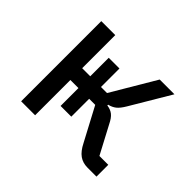

<svg xmlns="http://www.w3.org/2000/svg" viewBox="-117 -695 874 874"><g transform="rotate(45 320.0 -258.0)"><path d="M238 -227H186V0H96V-516H186V-303H238V-422H307V-303H346L472 -516H567L453 -324Q437 -297 422.5 -285.5Q408 -274 387 -269V-264Q410 -261 425 -249Q440 -237 453 -210L524 -76H581V0H523Q493 0 471 -15.5Q449 -31 431 -67L346 -227H307V-112H238Z"/></g></svg>

Font: Writer
Style: Regular
Weight: 400
Monospace: yes
Designer: Mike Abbink, Paul van der Laan, Pieter van Rosmalen
Foundry: Bold Monday
Version: Version 2.001 2020